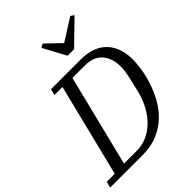

<svg xmlns="http://www.w3.org/2000/svg" viewBox="-280 -1070 1203 1203"><g transform="rotate(-45 321.5 -468.5)"><path d="M-11 -41H60L213 -657H142L152 -698H419Q470 -698 512 -683.5Q554 -669 584 -640Q614 -611 630.5 -567.5Q647 -524 647 -466Q647 -434 640 -387Q633 -340 616.5 -288.5Q600 -237 572 -185Q544 -133 502 -92Q460 -51 401.5 -25.5Q343 0 266 0H-21ZM146 -45H259Q306 -45 348.5 -63.5Q391 -82 425.5 -115.5Q460 -149 485.5 -194.5Q511 -240 525 -294Q535 -335 542 -364.5Q549 -394 553.5 -415.5Q558 -437 560 -454.5Q562 -472 562 -489Q562 -563 523.5 -608Q485 -653 407 -653H297ZM293 -924 318 -937 415 -844 562 -937 585 -922 432 -773H374Z"/></g></svg>

Font: IBM Plex Serif
Style: Italic
Weight: 400
Italic angle: -14°
Designer: Mike Abbink, Paul van der Laan, Pieter van Rosmalen
Foundry: Bold Monday
Version: Version 3.001